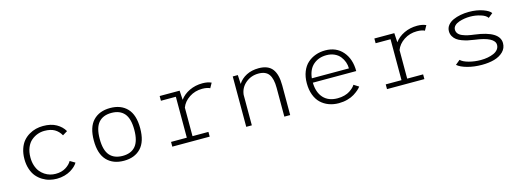

<svg xmlns="http://www.w3.org/2000/svg" viewBox="-8 -1171 4985 1840"><g transform="rotate(-15 2485.0 -250.5)"><path d="M610.5 -92.5Q601.5 -76 583.5 -58.8Q565.5 -41.5 539.5 -25.5Q513.5 -9.5 476.8 0.8Q440 11 400 11Q363.5 11 328.5 2.2Q293.5 -6.5 260.2 -26.8Q227 -47 202 -76.5Q177 -106 161.8 -151Q146.5 -196 146.5 -251Q146.5 -306.5 161.8 -351.8Q177 -397 202 -426.2Q227 -455.5 260.5 -475.2Q294 -495 328.8 -503.5Q363.5 -512 400 -512Q478.5 -512 531.2 -482Q584 -452 610.5 -405L563 -376Q539.5 -418.5 500.8 -441Q462 -463.5 400.5 -463.5Q365 -463.5 332 -451.5Q299 -439.5 270 -415.2Q241 -391 223.5 -348.5Q206 -306 206 -251Q206 -207 217.8 -170.8Q229.5 -134.5 248.8 -110.2Q268 -86 293.5 -69.2Q319 -52.5 346 -45Q373 -37.5 400.5 -37.5Q460 -37.5 501 -63Q542 -88.5 560.5 -122Z M1065.5 11Q958 11 896.5 -53.8Q835 -118.5 835 -251Q835 -383 896.5 -447.5Q958 -512 1065.5 -512Q1172.5 -512 1233.8 -447.5Q1295 -383 1295 -251Q1295 -118.5 1233.8 -53.8Q1172.5 11 1065.5 11ZM1065.5 -37.5Q1149 -37.5 1192.8 -88.5Q1236.5 -139.5 1236.5 -251Q1236.5 -362 1192.8 -412.8Q1149 -463.5 1065.5 -463.5Q982 -463.5 937.8 -412.8Q893.5 -362 893.5 -251Q893.5 -139 937.5 -88.2Q981.5 -37.5 1065.5 -37.5Z M1759.5 -47H1917.5V0H1546.5V-47H1703V-453H1555V-500H1753L1758.5 -408Q1792.5 -455.5 1851.8 -483.8Q1911 -512 1982 -512Q2032.5 -512 2069.5 -495L2042.5 -446.5Q2035 -452 2014.2 -456.8Q1993.5 -461.5 1966 -461.5Q1894 -461.5 1837.2 -424Q1780.5 -386.5 1759.5 -330Z M2280 0V-500H2330.5L2335 -411Q2365 -458 2417.5 -485Q2470 -512 2540 -512Q2632 -512 2674 -458.2Q2716 -404.5 2716 -294V0H2658V-285.5Q2658 -376 2627.2 -419.5Q2596.5 -463 2524 -463Q2451.5 -463 2397.5 -418.2Q2343.5 -373.5 2335.5 -303.5V0Z M3425.5 -92.5Q3414.5 -77.5 3396.5 -61.8Q3378.5 -46 3350.8 -28.5Q3323 -11 3282.8 0Q3242.5 11 3197.5 11Q3144 11 3099 -5.8Q3054 -22.5 3020.2 -54.5Q2986.5 -86.5 2967.5 -137.2Q2948.5 -188 2948.5 -252.5Q2948.5 -317 2968.8 -367.5Q2989 -418 3024 -449Q3059 -480 3103.8 -496Q3148.5 -512 3199.5 -512Q3308 -512 3372.2 -437.8Q3436.5 -363.5 3436.5 -243.5H3006Q3008 -146.5 3057.8 -92Q3107.5 -37.5 3197.5 -37.5Q3234.5 -37.5 3266.5 -46.2Q3298.5 -55 3319.8 -69.2Q3341 -83.5 3354.8 -96.8Q3368.5 -110 3376.5 -123.5ZM3199 -464.5Q3121.5 -464.5 3069.2 -419.5Q3017 -374.5 3007.5 -286.5H3375.5Q3375.5 -318.5 3364.8 -349.2Q3354 -380 3333.2 -406.2Q3312.5 -432.5 3277.8 -448.5Q3243 -464.5 3199 -464.5Z M3889.5 -47H4047.5V0H3676.5V-47H3833V-453H3685V-500H3883L3888.5 -408Q3922.5 -455.5 3981.8 -483.8Q4041 -512 4112 -512Q4162.5 -512 4199.5 -495L4172.5 -446.5Q4165 -452 4144.2 -456.8Q4123.5 -461.5 4096 -461.5Q4024 -461.5 3967.2 -424Q3910.5 -386.5 3889.5 -330Z M4617 11Q4539.5 11 4473.5 -7Q4407.5 -25 4375 -53.5L4420.5 -91Q4445 -66.5 4501.2 -51.5Q4557.5 -36.5 4618.5 -36.5Q4654.5 -36.5 4687 -42.5Q4719.5 -48.5 4746.5 -60.2Q4773.5 -72 4789.2 -91.8Q4805 -111.5 4805 -137Q4805 -214.5 4607.5 -240Q4573.5 -244.5 4545.8 -250.8Q4518 -257 4488.2 -268Q4458.5 -279 4438.8 -293.8Q4419 -308.5 4406 -331.2Q4393 -354 4393 -382Q4393 -415 4413.5 -440.8Q4434 -466.5 4468 -481.8Q4502 -497 4542 -504.5Q4582 -512 4625 -512Q4703 -512 4763.5 -490.2Q4824 -468.5 4839.5 -442.5L4795 -407Q4778.5 -433.5 4728 -449.2Q4677.5 -465 4625 -465Q4597 -465 4569 -460.8Q4541 -456.5 4513.8 -447.2Q4486.5 -438 4469.5 -421Q4452.5 -404 4452.5 -381.5Q4452.5 -359 4466.2 -342Q4480 -325 4506 -314.5Q4532 -304 4559.5 -298Q4587 -292 4624 -287.5Q4864.5 -256.5 4864.5 -138.5Q4864.5 -88.5 4829.5 -54Q4794.5 -19.5 4740 -4.2Q4685.5 11 4617 11Z"/></g></svg>

Font: League Mono UltraLight
Style: Regular
Weight: 200
Width: 6
Designer: Tyler Finck
Foundry: The League of Moveable Type / Tyler Finck
Version: Version 2.210